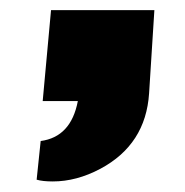

<svg xmlns="http://www.w3.org/2000/svg" viewBox="-20 -189 358 371"><path d="M82 161.6Q62.5 161.6 50.8 158.2L58.6 83.5Q117.2 75.7 130.4 6.3H62.5L78.6 -169.4H278.3L268.1 -8.8Q261.7 90.3 173.8 137.2Q127.9 161.6 82 161.6Z"/></svg>

Font: Seymour One
Style: Book
Weight: 400
Designer: vernon adams
Foundry: vernon adams
Version: Version 1.000; ttfautohint (v0.93) -l 8 -r 50 -G 200 -x 0 -w